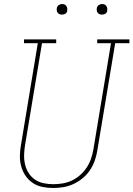

<svg xmlns="http://www.w3.org/2000/svg" viewBox="-20 -932 667 960"><path d="M246 8Q218 8 191.5 2.5Q165 -3 143.5 -17.5Q122 -32 107.5 -53.5Q93 -75 86 -100.5Q79 -126 79.5 -153.5Q80 -181 85 -208L169 -716H100V-735H261V-716H190L105 -205Q101 -181 100.5 -156.5Q100 -132 105.5 -109Q111 -86 123.5 -66.5Q136 -47 155 -34Q174 -21 198 -16Q222 -11 246 -11Q270 -11 293.5 -15Q317 -19 339.5 -29.5Q362 -40 381 -57Q400 -74 413.5 -94.5Q427 -115 435 -138Q443 -161 447 -185L535 -716H466V-735H627V-716H556L467 -182Q463 -156 454.5 -131Q446 -106 431 -83Q416 -60 394.5 -42Q373 -24 348.5 -12.5Q324 -1 298 3.5Q272 8 246 8Q246 8 246 8Q246 8 246 8ZM490 -859Q484 -859 478 -861Q472 -863 468.5 -868Q465 -873 464 -879Q463 -885 464 -891Q465 -896 467.5 -900Q470 -904 473.5 -906.5Q477 -909 481.5 -910.5Q486 -912 490 -912Q497 -912 502.5 -909.5Q508 -907 511.5 -902Q515 -897 516 -891Q517 -885 516 -879Q516 -874 513.5 -870Q511 -866 507 -863.5Q503 -861 499 -860Q495 -859 490 -859ZM290 -859Q284 -859 278 -861Q272 -863 268.5 -868Q265 -873 264 -879Q263 -885 264 -891Q265 -896 267.5 -900Q270 -904 273.5 -906.5Q277 -909 281.5 -910.5Q286 -912 290 -912Q297 -912 302.5 -909.5Q308 -907 311.5 -902Q315 -897 316 -891Q317 -885 316 -879Q316 -874 313.5 -870Q311 -866 307 -863.5Q303 -861 299 -860Q295 -859 290 -859Z"/></svg>

Font: Iosevka Curly Slab ThExObl
Style: Regular
Weight: 100
Width: 7
Italic angle: -9°
Monospace: yes
Designer: Belleve Invis
Foundry: Belleve Invis
Version: Version 11.1.0; ttfautohint (v1.8.3)